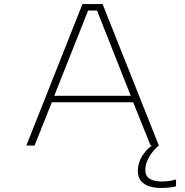

<svg xmlns="http://www.w3.org/2000/svg" viewBox="-20 -720 915 950"><path d="M766 0H725L639 -214H236.5L151 0H110.5L388 -700H487.5ZM416 -668 248.5 -246H627L460 -668ZM851 168V202Q837.5 205.5 817.8 207.8Q798 210 774.5 210Q747.5 210 721.5 202.8Q695.5 195.5 678.8 177Q662 158.5 662 125Q662 87 683 52.8Q704 18.5 733 0H766Q738.5 22 718.8 55.2Q699 88.5 699 121Q699 144.5 711.5 156.8Q724 169 742 173.5Q760 178 776 178Q801 178 820.5 175Q840 172 851 168Z"/></svg>

Font: Trispace SemiExpanded Thin
Style: Regular
Weight: 100
Width: 6
Designer: Tyler Finck
Foundry: Etcetera Type Company
Version: Version 1.210; ttfautohint (v1.8.3)